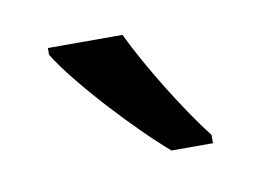

<svg xmlns="http://www.w3.org/2000/svg" viewBox="-35 -811 341 251"><g transform="rotate(-10 135.5 -686.0)"><path d="M139 -766H40V-757C65 -716 135 -641 176 -606H231V-617C202 -654 161 -720 139 -766Z"/></g></svg>

Font: Noto Sans Condensed
Style: Regular
Weight: 400
Width: 3
Designer: Monotype Design Team
Foundry: Monotype Imaging Inc.
Version: Version 2.013